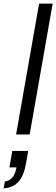

<svg xmlns="http://www.w3.org/2000/svg" viewBox="-60 -743 311 1061"><path d="M29 0 156 -723H231L104 0ZM-40 298 -33 260Q-7 257 9 237Q25 217 31 182H-8L8 91H96L82 169Q74 211 58 239Q42 267 18 281Q-6 295 -40 298Z"/></svg>

Font: Archivo SemiExpanded Light
Style: Italic
Weight: 300
Width: 6
Italic angle: -10°
Designer: Hector Gatti
Foundry: Omnibus-Type
Version: Version 2.001